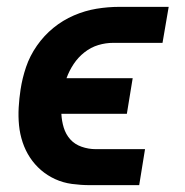

<svg xmlns="http://www.w3.org/2000/svg" viewBox="-20 -540 540 560"><path d="M386 0H242Q216 0 190 -3.5Q164 -7 141 -17.5Q118 -28 99.5 -44Q81 -60 67.5 -80.5Q54 -101 46 -125Q38 -149 35.5 -174.5Q33 -200 34.5 -226.5Q36 -253 40 -279Q45 -312 56 -344.5Q67 -377 87.5 -406.5Q108 -436 135.5 -458.5Q163 -481 195.5 -495Q228 -509 261.5 -514.5Q295 -520 328 -520H472L454 -415H310Q288 -415 266.5 -408.5Q245 -402 226.5 -387.5Q208 -373 195 -353.5Q182 -334 174 -312H367L350 -208H159Q160 -187 166 -167.5Q172 -148 185 -133.5Q198 -119 218 -112Q238 -105 259 -105H403Z"/></svg>

Font: Iosevka Extrabold
Style: Italic
Weight: 800
Italic angle: -9°
Monospace: yes
Designer: Belleve Invis
Foundry: Belleve Invis
Version: Version 32.5.0; ttfautohint (v1.8.4)